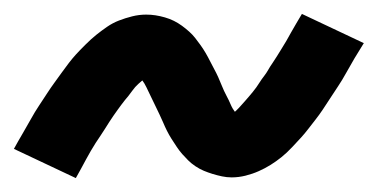

<svg xmlns="http://www.w3.org/2000/svg" viewBox="-28 -437 548 276"><path d="M81 -181 -8 -223Q-2 -234 4.5 -245Q11 -256 16.5 -266Q22 -276 28 -285Q34 -294 39.5 -302.5Q45 -311 50.5 -318.5Q56 -326 61 -333Q66 -340 71 -346.5Q76 -353 81 -358.5Q86 -364 94.5 -372.5Q103 -381 110.5 -387Q118 -393 126 -398.5Q134 -404 143 -407.5Q152 -411 162 -413.5Q172 -416 182 -416Q189 -416 195.5 -415Q202 -414 209 -412Q216 -410 222 -407Q228 -404 233.5 -400Q239 -396 244 -391.5Q249 -387 252.5 -382.5Q256 -378 260 -372.5Q264 -367 267.5 -361Q271 -355 274 -349Q277 -343 280 -337.5Q283 -332 285.5 -326.5Q288 -321 291 -313.5Q294 -306 297.5 -299.5Q301 -293 303.5 -287Q306 -281 310.5 -275Q315 -269 315 -268L314 -267Q312 -267 309 -268Q306 -269 304 -269H301Q301 -270 306 -273.5Q311 -277 315.5 -282Q320 -287 324 -291.5Q328 -296 330.5 -299Q333 -302 335.5 -305Q338 -308 340.5 -311.5Q343 -315 345.5 -319Q348 -323 351.5 -327.5Q355 -332 357.5 -336.5Q360 -341 363.5 -346Q367 -351 370 -356Q373 -361 376.5 -366.5Q380 -372 383.5 -378Q387 -384 390.5 -390.5Q394 -397 398 -403.5Q402 -410 406 -417L495 -375Q488 -364 481.5 -353Q475 -342 469.5 -332Q464 -322 458 -313Q452 -304 446.5 -295.5Q441 -287 436 -279.5Q431 -272 425.5 -265Q420 -258 415 -251.5Q410 -245 405 -239.5Q400 -234 392 -225.5Q384 -217 376.5 -211Q369 -205 361 -200Q353 -195 344 -191Q335 -187 325 -184.5Q315 -182 305 -182Q298 -182 291 -183.5Q284 -185 277.5 -187Q271 -189 265 -191.5Q259 -194 253 -198Q247 -202 242.5 -206.5Q238 -211 234 -215.5Q230 -220 226 -226Q222 -232 218.5 -237.5Q215 -243 212 -249Q209 -255 206.5 -261Q204 -267 201.5 -272Q199 -277 195.5 -284.5Q192 -292 188.5 -299Q185 -306 182.5 -311.5Q180 -317 175.5 -323Q171 -329 172 -331H173Q175 -331 177.5 -330Q180 -329 182 -329H185Q185 -328 180.5 -324.5Q176 -321 171 -316.5Q166 -312 162.5 -307Q159 -302 156.5 -299Q154 -296 151.5 -293Q149 -290 146.5 -286.5Q144 -283 141 -279Q138 -275 135 -270.5Q132 -266 129 -261.5Q126 -257 123 -252Q120 -247 116.5 -242Q113 -237 109.5 -231.5Q106 -226 102.5 -220Q99 -214 95.5 -207.5Q92 -201 88.5 -194.5Q85 -188 81 -181Z"/></svg>

Font: Iosevka
Style: Bold Italic
Weight: 700
Italic angle: -9°
Monospace: yes
Designer: Belleve Invis
Foundry: Belleve Invis
Version: Version 32.5.0; ttfautohint (v1.8.4)